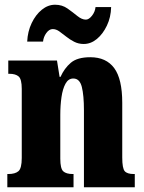

<svg xmlns="http://www.w3.org/2000/svg" viewBox="-20 -792 610 812"><path d="M11 0V-56H15Q44 -56 58 -68Q72 -80 72 -124V-416Q72 -457 59 -468.5Q46 -480 19 -480H15V-536H221L232 -467H236Q252 -503 279.5 -526.5Q307 -550 362 -550Q429 -550 463 -504Q497 -458 497 -357V-126Q497 -80 507.5 -68Q518 -56 546 -56H550V0H335V-325Q335 -389 326 -424.5Q317 -460 290 -460Q269 -460 257 -438Q245 -416 240 -381Q235 -346 235 -306V-121Q235 -79 247.5 -67.5Q260 -56 288 -56H291V0ZM334 -606Q312 -606 293.5 -615.5Q275 -625 259.5 -637.5Q244 -650 230.5 -659.5Q217 -669 203 -669Q188 -669 176 -652.5Q164 -636 162 -616H95Q97 -659 114 -694.5Q131 -730 157 -751Q183 -772 213 -772Q243 -772 265.5 -756Q288 -740 307 -724.5Q326 -709 343 -709Q356 -709 369 -725.5Q382 -742 384 -762H450Q449 -719 432 -683.5Q415 -648 389.5 -627Q364 -606 334 -606Z"/></svg>

Font: Noto Serif ExtraCondensed Black
Style: Regular
Weight: 900
Width: 2
Designer: Monotype Design Team
Foundry: Monotype Imaging Inc.
Version: Version 2.015; ttfautohint (v1.8.4.7-5d5b)